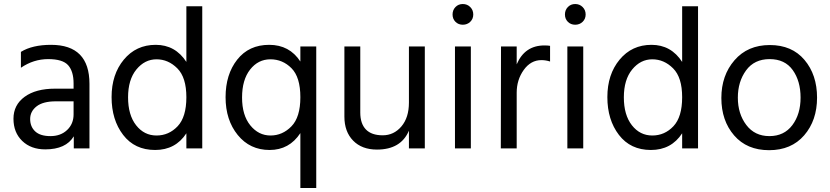

<svg xmlns="http://www.w3.org/2000/svg" viewBox="-20 -738 4127 955"><path d="M205 5Q134 5 90.5 -37Q47 -79 47 -147.5Q47 -216 102.5 -256.5Q158 -297 254 -297H346V-323Q346 -383 319 -413.5Q292 -444 219.5 -444Q147 -444 84 -401V-480Q141 -515 234 -515Q425 -515 425 -321V0H347V-60Q308 5 205 5ZM346 -169V-234H258Q194 -234 162 -209Q130 -184 130 -146Q130 -108 155 -84.5Q180 -61 231 -61Q282 -61 314 -91.5Q346 -122 346 -169Z M986 0H907V-75Q853 8 751.5 8Q650 8 592.5 -67Q535 -142 535 -255Q535 -368 596 -441.5Q657 -515 754.5 -515Q852 -515 907 -430V-707H986ZM758.5 -443Q700 -443 658.5 -392.5Q617 -342 617 -254Q617 -166 657 -115Q697 -64 758.5 -64Q820 -64 863.5 -110Q907 -156 907 -254.5Q907 -353 862 -398Q817 -443 758.5 -443Z M1553 197H1474V-76Q1419 8 1321 8Q1223 8 1162.5 -66.5Q1102 -141 1102 -254.5Q1102 -368 1160 -441.5Q1218 -515 1319 -515Q1420 -515 1474 -432V-507H1553ZM1325 -443Q1264 -443 1224 -392Q1184 -341 1184 -253Q1184 -165 1225 -114.5Q1266 -64 1325.5 -64Q1385 -64 1429.5 -109.5Q1474 -155 1474 -254.5Q1474 -354 1430 -398.5Q1386 -443 1325 -443Z M2093 0H2014V-88Q1974 6 1855 6Q1780 6 1736.5 -38.5Q1693 -83 1693 -158V-507H1772V-178Q1772 -123 1800 -94Q1828 -65 1883.5 -65Q1939 -65 1976.5 -109Q2014 -153 2014 -228V-507H2093Z M2319 -703Q2334 -688 2334 -666Q2334 -644 2319 -629.5Q2304 -615 2282 -615Q2260 -615 2245.5 -629.5Q2231 -644 2231 -666Q2231 -688 2245.5 -703Q2260 -718 2282 -718Q2304 -718 2319 -703ZM2322 0H2243V-507H2322Z M2550 0H2471L2472 -507H2550V-418Q2590 -512 2688 -512Q2706 -512 2716 -510V-432Q2695 -439 2673 -439Q2620 -439 2585 -390Q2550 -341 2550 -277Z M2878 -703Q2893 -688 2893 -666Q2893 -644 2878 -629.5Q2863 -615 2841 -615Q2819 -615 2804.5 -629.5Q2790 -644 2790 -666Q2790 -688 2804.5 -703Q2819 -718 2841 -718Q2863 -718 2878 -703ZM2881 0H2802V-507H2881Z M3452 0H3373V-75Q3319 8 3217.5 8Q3116 8 3058.5 -67Q3001 -142 3001 -255Q3001 -368 3062 -441.5Q3123 -515 3220.5 -515Q3318 -515 3373 -430V-707H3452ZM3224.5 -443Q3166 -443 3124.5 -392.5Q3083 -342 3083 -254Q3083 -166 3123 -115Q3163 -64 3224.5 -64Q3286 -64 3329.5 -110Q3373 -156 3373 -254.5Q3373 -353 3328 -398Q3283 -443 3224.5 -443Z M3808 -444Q3732 -444 3691 -388Q3650 -332 3650 -252Q3650 -172 3692 -116.5Q3734 -61 3807 -61Q3880 -61 3921 -115.5Q3962 -170 3962 -252.5Q3962 -335 3923 -389.5Q3884 -444 3808 -444ZM3809 -514Q3919 -514 3981.5 -440Q4044 -366 4044 -252.5Q4044 -139 3980 -65Q3916 9 3805.5 9Q3695 9 3631.5 -64.5Q3568 -138 3568 -250.5Q3568 -363 3633.5 -438.5Q3699 -514 3809 -514Z"/></svg>

Font: Hind Jalandhar
Style: Regular
Weight: 400
Designer: Namrata Goyal
Foundry: Indian Type Foundry
Version: Version 0.702;PS 1.0;hotconv 1.0.81;makeotf.lib2.5.63406